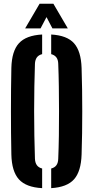

<svg xmlns="http://www.w3.org/2000/svg" viewBox="-20 -992 495 1021"><path d="M204.1 8.5Q119 4 80.7 -38.1Q42.5 -80.1 40.4 -170.5Q39.2 -226.3 38.7 -284Q38.2 -341.7 38.2 -400.3Q38.2 -458.9 38.7 -516.6Q39.2 -574.3 40.4 -630.2Q42.5 -720.3 80.7 -762.1Q119 -804 204.1 -808.5V-704.1Q185.4 -699.5 176.1 -686.7Q166.8 -674 165.8 -652.7Q163.8 -595.7 162.7 -531.6Q161.5 -467.6 161.5 -401Q161.5 -334.4 162.7 -270.1Q163.9 -205.7 165.8 -147.9Q166.8 -126.4 176.1 -113.5Q185.4 -100.6 204.1 -95.9ZM252.2 8.5V-95.9Q270.8 -100.6 280 -113.5Q289.2 -126.4 289.7 -147.9Q292.1 -205.7 293.1 -270.1Q294 -334.4 293.9 -401Q293.9 -467.6 292.9 -531.6Q292 -595.7 289.7 -652.7Q289.2 -674 279.9 -686.6Q270.5 -699.3 252.2 -704.1V-808.5Q336.8 -803.7 373.9 -761.7Q411.1 -719.7 413.9 -630.2Q415.7 -573.6 416.6 -515.8Q417.4 -458 417.4 -399.7Q417.4 -341.4 416.6 -283.8Q415.7 -226.3 413.9 -170.5Q411.1 -80.7 373.9 -38.7Q336.8 3.4 252.2 8.5ZM113.7 -840.9 190.5 -972.1H263.9L340.7 -840.9H258.8L227.3 -901.1L195.6 -840.9Z"/></svg>

Font: Big Shoulders Stencil Thin
Style: Regular
Weight: 100
Designer: Patric King
Foundry: XO Type Co
Version: Version 2.001